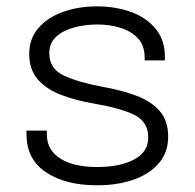

<svg xmlns="http://www.w3.org/2000/svg" viewBox="-20 -558 596 588"><path d="M277.5 9.5Q181.5 9.5 122.2 -29.5Q63 -68.5 61.5 -140.5Q61 -145 61 -149.8Q61 -154.5 61 -158H123.5Q123.5 -154.5 123.5 -151.2Q123.5 -148 123.5 -143Q125 -97 165.8 -71.8Q206.5 -46.5 278.5 -46.5Q347 -46.5 390.5 -69.5Q434 -92.5 434 -136.5Q434 -185 392 -205.8Q350 -226.5 269.5 -240.5Q213.5 -250 168.2 -267Q123 -284 96.2 -314.2Q69.5 -344.5 69.5 -393Q69.5 -439.5 97.5 -472Q125.5 -504.5 172.8 -521.5Q220 -538.5 277 -538.5Q333.5 -538.5 380.8 -521.5Q428 -504.5 456.5 -470Q485 -435.5 485 -384V-373H423V-382Q423 -418.5 402.5 -440.5Q382 -462.5 349 -472.8Q316 -483 278.5 -483Q241 -483 207.2 -474Q173.5 -465 152.2 -445.8Q131 -426.5 131 -395Q131 -347.5 175.2 -326.8Q219.5 -306 292.5 -292.5Q351.5 -282 397.2 -265Q443 -248 469 -218.2Q495 -188.5 495 -139.5Q495 -91 466.2 -57.8Q437.5 -24.5 388.2 -7.5Q339 9.5 277.5 9.5Z"/></svg>

Font: Epilogue Light
Style: Regular
Weight: 300
Designer: Tyler Finck
Foundry: Etcetera Type Co
Version: Version 2.111; ttfautohint (v1.8.3)